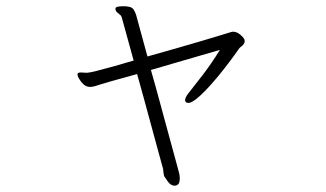

<svg xmlns="http://www.w3.org/2000/svg" viewBox="-20 -529 1040 612"><path d="M461 -306Q476 -254 491 -198Q506 -142 519.5 -93Q533 -44 541.5 -12.5Q550 19 551 23Q552 27 552.5 31Q553 35 553 39Q553 56 546 60Q542 63 537 63Q524 63 514.5 49Q505 35 503 32Q502 28 501 21Q500 14 500 10Q500 10 494 -12Q488 -34 478.5 -68.5Q469 -103 458.5 -142Q448 -181 438.5 -215.5Q429 -250 423 -271.5Q417 -293 417 -293Q369 -280 332.5 -269.5Q296 -259 285 -255Q281 -254 276.5 -253Q272 -252 267 -252Q251 -252 239 -268Q227 -284 227 -291Q227 -296 230.5 -297Q234 -298 238 -298Q242 -298 247 -297.5Q252 -297 257 -297Q264 -297 288 -303Q312 -309 344 -318Q376 -327 406 -336L371 -463Q370 -468 368 -474Q366 -480 361 -483Q357 -486 352.5 -490.5Q348 -495 348 -500V-502Q349 -509 370 -509Q374 -509 378.5 -509Q383 -509 387 -508Q400 -507 405.5 -499Q411 -491 414 -481L450 -349Q494 -361 538.5 -374Q583 -387 621 -398Q659 -409 684.5 -417Q710 -425 717 -427Q719 -427 720 -427.5Q721 -428 722 -428Q734 -428 744 -420Q754 -412 757 -407Q760 -403 760 -398Q760 -394 758 -390.5Q756 -387 754 -385Q751 -382 747.5 -379.5Q744 -377 742 -374Q709 -327 676.5 -287.5Q644 -248 618.5 -224.5Q593 -201 581 -201Q570 -201 570 -210Q570 -218 580 -231Q600 -256 626.5 -290.5Q653 -325 681 -370Z"/></svg>

Font: Moon Stars Kai T HW Light
Style: Regular
Weight: 300
Designer: GuiWonder
Version: Version 1.101